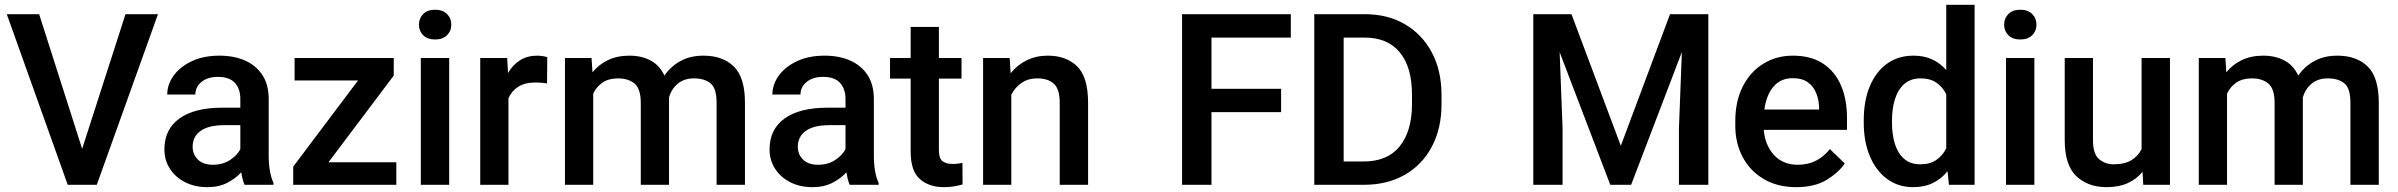

<svg xmlns="http://www.w3.org/2000/svg" viewBox="-20 -770 9992 800"><path d="M143.1 -710.9 322.3 -149.9 502.9 -710.9H638.2L383.3 0H262.2L8.3 -710.9Z M999 0Q990.2 -19.5 985.4 -52.2Q962.4 -26.9 927.2 -8.5Q892.1 9.8 843.8 9.8Q792 9.8 751.5 -10.7Q710.9 -31.2 688 -66.9Q665 -102.5 665 -147.5Q665 -231.4 727.8 -276.4Q790.5 -321.3 906.2 -321.3H981.4V-357.9Q981.4 -399.9 958.5 -424.8Q935.5 -449.7 888.2 -449.7Q845.2 -449.7 819.6 -428.7Q793.9 -407.7 793.9 -376H676.8Q676.8 -418 703.6 -455.1Q730.5 -492.2 779.3 -515.1Q828.1 -538.1 894.5 -538.1Q954.1 -538.1 1000.2 -518.1Q1046.4 -498 1073 -457.8Q1099.6 -417.5 1099.6 -356.9V-122.1Q1099.6 -50.3 1119.6 -7.8V0ZM866.7 -83.5Q908.7 -83.5 938.7 -103.5Q968.8 -123.5 981.4 -148.4V-248.5H915Q849.1 -248.5 815.9 -224.6Q782.7 -200.7 782.7 -158.7Q782.7 -126.5 804.7 -105Q826.7 -83.5 866.7 -83.5Z M1631.3 -93.8V0H1201.7V-75.7L1471.7 -434.6H1207.5V-528.3H1620.6V-455.1L1348.6 -93.8Z M1725.6 -667Q1725.6 -693.8 1743.4 -711.7Q1761.2 -729.5 1793 -729.5Q1824.2 -729.5 1842.3 -711.7Q1860.4 -693.8 1860.4 -667Q1860.4 -640.6 1842.3 -623Q1824.2 -605.5 1793 -605.5Q1761.2 -605.5 1743.4 -623Q1725.6 -640.6 1725.6 -667ZM1851.6 -528.3V0H1733.4V-528.3Z M2260.3 -531.7 2259.3 -422.4Q2235.8 -426.3 2211.4 -426.3Q2167.5 -426.3 2139.6 -408.7Q2111.8 -391.1 2098.6 -360.4V0H1981V-528.3H2093.3L2096.7 -465.8Q2116.2 -499.5 2146.7 -518.8Q2177.2 -538.1 2218.3 -538.1Q2229 -538.1 2241.5 -536.1Q2253.9 -534.2 2260.3 -531.7Z M2555.2 -443.4Q2516.1 -443.4 2490.7 -426Q2465.3 -408.7 2451.7 -379.9V0H2334V-528.3H2444.8L2448.7 -468.8Q2475.1 -501.5 2513.7 -519.8Q2552.2 -538.1 2603 -538.1Q2652.3 -538.1 2690.2 -518.3Q2728 -498.5 2748.5 -455.1Q2773.9 -492.7 2814.9 -515.4Q2856 -538.1 2911.1 -538.1Q2991.7 -538.1 3037.8 -492.7Q3084 -447.3 3084 -341.8V0H2965.8V-342.3Q2965.8 -402.3 2940.4 -422.9Q2915 -443.4 2871.6 -443.4Q2830.6 -443.4 2804.2 -421.4Q2777.8 -399.4 2767.6 -364.7Q2767.6 -358.9 2767.6 -352.1V0H2649.9V-341.8Q2649.9 -399.4 2624.3 -421.4Q2598.6 -443.4 2555.2 -443.4Z M3520.5 0Q3511.7 -19.5 3506.8 -52.2Q3483.9 -26.9 3448.7 -8.5Q3413.6 9.8 3365.2 9.8Q3313.5 9.8 3272.9 -10.7Q3232.4 -31.2 3209.5 -66.9Q3186.5 -102.5 3186.5 -147.5Q3186.5 -231.4 3249.3 -276.4Q3312 -321.3 3427.7 -321.3H3502.9V-357.9Q3502.9 -399.9 3480 -424.8Q3457 -449.7 3409.7 -449.7Q3366.7 -449.7 3341.1 -428.7Q3315.4 -407.7 3315.4 -376H3198.2Q3198.2 -418 3225.1 -455.1Q3252 -492.2 3300.8 -515.1Q3349.6 -538.1 3416 -538.1Q3475.6 -538.1 3521.7 -518.1Q3567.9 -498 3594.5 -457.8Q3621.1 -417.5 3621.1 -356.9V-122.1Q3621.1 -50.3 3641.1 -7.8V0ZM3388.2 -83.5Q3430.2 -83.5 3460.2 -103.5Q3490.2 -123.5 3502.9 -148.4V-248.5H3436.5Q3370.6 -248.5 3337.4 -224.6Q3304.2 -200.7 3304.2 -158.7Q3304.2 -126.5 3326.2 -105Q3348.1 -83.5 3388.2 -83.5Z M3986.3 -528.3V-442.4H3892.1V-146Q3892.1 -108.9 3907.7 -97.9Q3923.3 -86.9 3948.7 -86.9Q3960.9 -86.9 3972.2 -88.4Q3983.4 -89.8 3990.2 -91.3L3990.7 -1.5Q3976.1 2.9 3956.8 6.3Q3937.5 9.8 3912.6 9.8Q3851.6 9.8 3813 -23.7Q3774.4 -57.1 3774.4 -138.7V-442.4H3688.5V-528.3H3774.4V-657.7H3892.1V-528.3Z M4301.3 -443.4Q4264.2 -443.4 4236.8 -424.8Q4209.5 -406.2 4193.8 -375.5V0H4076.2V-528.3H4187L4190.9 -464.8Q4218.8 -499.5 4258.1 -518.8Q4297.4 -538.1 4345.7 -538.1Q4422.4 -538.1 4468 -493.7Q4513.7 -449.2 4513.7 -341.3V0H4395.5V-341.8Q4395.5 -398.4 4371.3 -420.9Q4347.2 -443.4 4301.3 -443.4Z M5317.9 -399.9V-302.7H5027.8V0H4905.3V-710.9H5358.4V-613.3H5027.8V-399.9Z M5662.6 0H5456.1V-710.9H5667Q5761.7 -710.9 5833.5 -669.2Q5905.3 -627.4 5945.8 -551.8Q5986.3 -476.1 5986.3 -374V-336.4Q5986.3 -234.4 5946 -158.7Q5905.8 -83 5833 -41.5Q5760.3 0 5662.6 0ZM5667 -613.3H5578.6V-97.2H5662.6Q5761.7 -97.2 5812.5 -160.9Q5863.3 -224.6 5863.3 -336.4V-375Q5863.3 -490.2 5812.5 -551.8Q5761.7 -613.3 5667 -613.3Z M6368.7 -710.9H6527.8L6733.4 -162.6L6938.5 -710.9H7098.1V0H6975.6V-236.3L6987.8 -553.2L6776.4 0H6689.5L6478.5 -552.7L6490.7 -236.3V0H6368.7Z M7464.4 9.8Q7386.2 9.8 7329.1 -23.9Q7272 -57.6 7241.2 -115.5Q7210.4 -173.3 7210.4 -246.1V-265.6Q7210.4 -348.6 7241.7 -409.9Q7272.9 -471.2 7327.4 -504.6Q7381.8 -538.1 7450.2 -538.1Q7525.9 -538.1 7575.9 -505.1Q7626 -472.2 7650.9 -413.8Q7675.8 -355.5 7675.8 -279.3V-229H7329.1Q7334 -166 7371.1 -124.8Q7408.2 -83.5 7471.2 -83.5Q7513.7 -83.5 7546.9 -100.6Q7580.1 -117.7 7604.5 -148.9L7666.5 -88.9Q7641.1 -51.3 7591.3 -20.8Q7541.5 9.8 7464.4 9.8ZM7449.7 -444.3Q7399.9 -444.3 7369.9 -409.4Q7339.8 -374.5 7331.5 -313.5H7559.6V-322.8Q7558.6 -354.5 7547.4 -382.3Q7536.1 -410.2 7512.5 -427.2Q7488.8 -444.3 7449.7 -444.3Z M7745.6 -258.3V-268.6Q7745.6 -349.1 7770.5 -409.7Q7795.4 -470.2 7842 -504.2Q7888.7 -538.1 7953.1 -538.1Q7997.1 -538.1 8030.8 -522.5Q8064.5 -506.8 8089.4 -478V-750H8207.5V0H8100.6L8094.7 -56.6Q8069.3 -24.9 8033.9 -7.6Q7998.5 9.8 7952.1 9.8Q7888.2 9.8 7841.8 -25.1Q7795.4 -60.1 7770.5 -120.6Q7745.6 -181.2 7745.6 -258.3ZM7863.3 -268.6V-258.3Q7863.3 -210.4 7875.2 -171.1Q7887.2 -131.8 7913.3 -108.6Q7939.5 -85.4 7981.9 -85.4Q8022 -85.4 8048.3 -103.8Q8074.7 -122.1 8089.4 -151.9V-377.4Q8074.7 -407.2 8048.6 -425.3Q8022.5 -443.4 7982.9 -443.4Q7940.4 -443.4 7914.1 -419.7Q7887.7 -396 7875.5 -356.4Q7863.3 -316.9 7863.3 -268.6Z M8330.6 -667Q8330.6 -693.8 8348.4 -711.7Q8366.2 -729.5 8397.9 -729.5Q8429.2 -729.5 8447.3 -711.7Q8465.3 -693.8 8465.3 -667Q8465.3 -640.6 8447.3 -623Q8429.2 -605.5 8397.9 -605.5Q8366.2 -605.5 8348.4 -623Q8330.6 -640.6 8330.6 -667ZM8456.5 -528.3V0H8338.4V-528.3Z M8910.2 0 8907.2 -54.2Q8882.8 -23.9 8845.7 -7.1Q8808.6 9.8 8757.8 9.8Q8679.7 9.8 8631.3 -36.1Q8583 -82 8583 -187V-528.3H8700.7V-186Q8700.7 -128.4 8726.1 -106.9Q8751.5 -85.4 8786.6 -85.4Q8833 -85.4 8861.1 -102.8Q8889.2 -120.1 8903.3 -148.9V-528.3H9021.5V0Z M9362.8 -443.4Q9323.7 -443.4 9298.3 -426Q9272.9 -408.7 9259.3 -379.9V0H9141.6V-528.3H9252.4L9256.3 -468.8Q9282.7 -501.5 9321.3 -519.8Q9359.9 -538.1 9410.6 -538.1Q9460 -538.1 9497.8 -518.3Q9535.6 -498.5 9556.2 -455.1Q9581.5 -492.7 9622.6 -515.4Q9663.6 -538.1 9718.8 -538.1Q9799.3 -538.1 9845.5 -492.7Q9891.6 -447.3 9891.6 -341.8V0H9773.4V-342.3Q9773.4 -402.3 9748 -422.9Q9722.7 -443.4 9679.2 -443.4Q9638.2 -443.4 9611.8 -421.4Q9585.4 -399.4 9575.2 -364.7Q9575.2 -358.9 9575.2 -352.1V0H9457.5V-341.8Q9457.5 -399.4 9431.9 -421.4Q9406.2 -443.4 9362.8 -443.4Z"/></svg>

Font: Vazirmatn FD Medium
Style: Regular
Weight: 500
Designer: Saber Rastikerdar
Foundry: Saber Rastikerdar
Version: Version 33.003